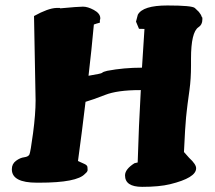

<svg xmlns="http://www.w3.org/2000/svg" viewBox="-20 -687 804 719"><path d="M107.4 -627Q160.2 -656.2 190.9 -657.2H204.1L205.6 -655.8Q272.9 -662.1 290.8 -662.1Q308.6 -662.1 331.5 -649.7Q354.5 -637.2 355.5 -620.1V-616.7L354 -610.8V-602.1Q338.9 -598.1 331.5 -595.2Q322.8 -499 311.5 -403.3Q358.4 -411.1 361.6 -413.8Q364.7 -416.5 368.9 -418.2Q373 -419.9 381.8 -421.9Q443.8 -433.6 511.7 -433.6L521 -578.6L500.5 -579.1L489.3 -606L496.1 -631.8Q514.6 -666.5 606.9 -666.5Q699.2 -666.5 709.7 -657Q720.2 -647.5 724.6 -642.6Q732.9 -632.8 735.8 -623L737.8 -621.1V-613.8Q737.8 -594.2 723.1 -585Q695.3 -566.4 695.3 -467.3V-441.4Q695.3 -392.1 689.7 -351.1Q684.1 -310.1 682.4 -297.1Q680.7 -284.2 679.4 -271.7Q678.2 -259.3 676.8 -247.6Q673.3 -213.4 668.9 -117.7L688 -96.2Q714.4 -71.8 714.4 -57.6V-56.6Q714.4 -21 616.7 2.9Q576.2 12.7 512.2 12.7Q448.2 12.7 448.2 -30.3Q448.2 -53.2 483.4 -75.7Q490.2 -77.1 495.6 -78.6Q499.5 -214.8 507.3 -349.6H503.9Q419.4 -349.6 373.5 -331.5Q327.6 -313.5 300.3 -305.7Q287.1 -194.3 272 -84L295.9 -73.2Q308.1 -67.9 307.6 -59.6L308.1 -50.3Q308.1 -43.9 298.3 -36.1Q268.6 -2.9 127.4 -2.9H117.7Q25.4 -2.9 24.4 -51.8V-53.7Q24.4 -73.2 39.8 -84.7Q55.2 -96.2 70.6 -98.1Q85.9 -100.1 90.1 -108.4Q94.2 -116.7 103.8 -188.5Q113.3 -260.3 113.3 -311Z"/></svg>

Font: Drukaatie burti
Style: Heavy
Weight: 800
Version: Version 0.14